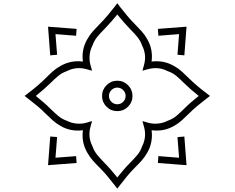

<svg xmlns="http://www.w3.org/2000/svg" viewBox="-20 -958 1416 1159"><path d="M688 -938.5 704.6 -916.5Q725.6 -889.6 747.6 -863.3Q769.5 -836.9 793.9 -812.5Q814.9 -791.5 834.7 -769.5Q854.5 -747.6 869.6 -720.2Q887.2 -689.9 893.6 -655.5Q899.9 -621.1 895 -586.4Q966.8 -595.7 1029.3 -560.5Q1056.6 -545.4 1078.4 -525.6Q1100.1 -505.9 1121.1 -484.9Q1145.5 -460.9 1172.1 -438.5Q1198.7 -416 1226.1 -395.5L1247.6 -378.9L1226.1 -362.3Q1198.7 -341.3 1172.1 -319.3Q1145.5 -297.4 1121.1 -272.9Q1100.1 -252 1078.4 -232.2Q1056.6 -212.4 1029.3 -197.3Q967.3 -162.1 895 -171.9Q899.9 -137.7 893.6 -102.8Q887.2 -67.9 869.6 -37.6Q854.5 -10.3 834.7 11.7Q814.9 33.7 793.9 54.2Q769.5 78.6 747.6 105.2Q725.6 131.8 704.6 159.2L688 180.7L671.4 159.2Q650.4 131.8 628.2 105.2Q606 78.6 581.5 54.2Q560.5 33.7 541 11.7Q521.5 -10.3 506.3 -37.6Q470.7 -99.6 480.5 -171.9Q408.2 -162.1 346.2 -197.3Q319.3 -212.4 297.4 -232.2Q275.4 -252 254.4 -272.9Q230.5 -297.4 203.9 -319.3Q177.2 -341.3 149.9 -362.3L128.4 -378.9L149.9 -395.5Q177.2 -416 203.6 -438.5Q230 -460.9 254.4 -484.9Q275.4 -506.3 297.1 -525.9Q318.8 -545.4 346.2 -560.5Q408.7 -595.7 480.5 -586.4Q470.7 -658.2 506.3 -720.2Q521.5 -747.6 541 -769.5Q560.5 -791.5 581.5 -812.5Q606 -836.9 628.2 -863.3Q650.4 -889.6 671.4 -916.5ZM688 -870.6Q669.4 -847.7 649.9 -825.4Q630.4 -803.2 609.4 -781.7Q586.9 -759.3 567.6 -736.1Q548.3 -712.9 538.1 -683.1Q524.4 -656.7 521.2 -626Q518.1 -595.2 525.9 -566.4L535.6 -531.2L500 -541Q439 -557.1 383.8 -528.8Q354 -518.6 330.8 -499Q307.6 -479.5 285.2 -457Q264.2 -436.5 241.7 -417Q219.2 -397.5 196.3 -378.9Q219.2 -360.4 241.7 -341.1Q264.2 -321.8 285.6 -300.3Q308.1 -278.3 331.3 -258.5Q354.5 -238.8 383.8 -229Q410.2 -215.3 440.7 -212.2Q471.2 -209 500 -216.8L535.6 -227.1L525.9 -191.4Q509.3 -131.3 538.1 -75.2Q548.3 -45.4 567.9 -22Q587.4 1.5 609.4 23.9Q630.4 44.9 649.9 67.4Q669.4 89.8 688 113.3Q706.5 89.8 726.1 67.1Q745.6 44.4 766.6 23.4Q788.6 1.5 808.3 -22Q828.1 -45.4 837.9 -74.7Q866.2 -130.9 849.6 -191.4L839.8 -227.1L875.5 -216.8Q904.3 -209 934.8 -212.2Q965.3 -215.3 991.7 -229Q1022.5 -239.3 1046.4 -259.8Q1070.3 -280.3 1092.8 -302.7Q1113.3 -323.7 1135.3 -342.3Q1157.2 -360.8 1179.7 -378.9Q1131.8 -416.5 1090.3 -457Q1067.9 -480 1044.9 -499.3Q1022 -518.6 991.7 -528.8Q936.5 -557.1 875.5 -541L839.8 -531.2L849.6 -566.4Q866.2 -627.4 837.9 -683.1Q827.6 -712.9 808.3 -735.8Q789.1 -758.8 766.6 -781.2Q745.6 -802.7 726.1 -825.2Q706.5 -847.7 688 -870.6ZM1106 -796.9 1092.8 -624 1051.3 -627.4 1061 -752 936 -742.2 933.1 -783.7ZM270 -796.9 442.4 -783.7 439.5 -742.2 314.9 -752 324.7 -627.4 283.2 -624ZM688 -470.7Q726.1 -470.7 752.9 -443.6Q779.8 -416.5 779.8 -378.9Q779.8 -340.8 752.9 -314Q726.1 -287.1 688 -287.1Q649.9 -287.1 623 -314Q596.2 -340.8 596.2 -378.9Q596.2 -416.5 623 -443.6Q649.9 -470.7 688 -470.7ZM688 -429.2Q667.5 -429.2 652.6 -414.3Q637.7 -399.4 637.7 -378.9Q637.7 -357.9 652.6 -343.3Q667.5 -328.6 688 -328.6Q708.5 -328.6 723.4 -343.3Q738.3 -357.9 738.3 -378.9Q738.3 -399.4 723.4 -414.3Q708.5 -429.2 688 -429.2ZM270 39.1 283.2 -133.8 324.7 -130.9 314.9 -5.9 439.5 -15.6 442.4 25.9ZM1106 39.1 933.1 25.9 936 -15.6 1061 -5.9 1051.3 -130.4 1092.8 -133.8Z"/></svg>

Font: Pinar DS1 Medium
Style: Regular
Weight: 500
Designer: Amin Abedi
Version: Version 3.000